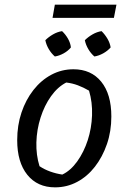

<svg xmlns="http://www.w3.org/2000/svg" viewBox="-20 -797 532 826"><path d="M217 9Q141 9 97.5 -45Q54 -99 54 -194Q54 -258 72.5 -313Q91 -368 124 -410Q157 -452 201 -475.5Q245 -499 296 -499Q372 -499 415.5 -445.5Q459 -392 459 -296Q459 -232 440 -177Q421 -122 388.5 -80Q356 -38 312 -14.5Q268 9 217 9ZM248 -46Q284 -63 312.5 -103Q341 -143 357.5 -194Q374 -245 376 -301Q378 -357 363 -407Q339 -421 315 -430Q291 -439 265 -442Q228 -423 199.5 -383Q171 -343 154.5 -291Q138 -239 136.5 -184.5Q135 -130 150 -82Q171 -68 196 -59Q221 -50 248 -46ZM206 -720 216 -777H481L470 -720ZM216 -554Q201 -567 190 -585.5Q179 -604 175 -624Q189 -638 208 -649Q227 -660 247 -663Q262 -649 272.5 -630.5Q283 -612 285 -593Q273 -578 254 -567.5Q235 -557 216 -554ZM386 -554Q371 -567 360 -585.5Q349 -604 345 -624Q359 -638 378 -649Q397 -660 417 -663Q432 -648 442.5 -630Q453 -612 456 -593Q443 -578 424 -567.5Q405 -557 386 -554Z"/></svg>

Font: Piazzolla Thin Medium
Style: Italic
Weight: 500
Italic angle: -11.3°
Version: Version 2.005